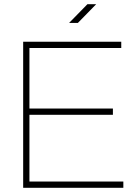

<svg xmlns="http://www.w3.org/2000/svg" viewBox="-20 -900 662 920"><path d="M121 -30H571V0H91V-700H561V-670H121V-380H521V-350H121ZM441 -880 353 -790H311L399 -880Z"/></svg>

Font: Metropolitano Thin
Style: Regular
Weight: 250
Designer: Fonts by Alex Slobzheninov & Chris M. Simpson / Changes by Cristiano Sobral
Foundry: Fonts by Alex Slobzheninov & Chris M. Simpson / Changes by Cristiano Sobral
Version: Version 1.00;August 30, 2020;FontCreator 13.0.0.2681 64-bit